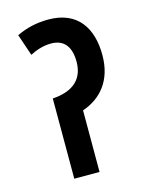

<svg xmlns="http://www.w3.org/2000/svg" viewBox="-100 -694 574 756"><g transform="rotate(-15 187.0 -316.0)"><path d="M171 -632C123 -632 81 -622 41 -603L71 -515C98 -529 127 -538 157 -538C212 -538 236 -501 236 -443C236 -376 197 -333 108 -327V0H211V-251C287 -277 341 -338 341 -442C341 -551 291 -632 171 -632Z"/></g></svg>

Font: Noto Sans Devanagari ExtraCondensed SemiBold
Style: Regular
Weight: 600
Width: 2
Designer: Jelle Bosma - Monotype Design Team
Foundry: Monotype Imaging Inc.
Version: Version 2.004